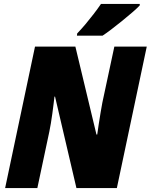

<svg xmlns="http://www.w3.org/2000/svg" viewBox="-20 -949 761 969"><path d="M5.9 0 156.7 -713.9H360.4L466.8 -270H470.7Q474.1 -293.9 478.5 -323.5Q482.9 -353 487.8 -381.6Q492.7 -410.2 496.6 -431.2L557.1 -713.9H720.7L569.8 0H365.7L257.8 -461.4H254.9Q252.9 -444.8 250.2 -422.4Q247.6 -399.9 244.1 -375.2Q240.7 -350.6 236.8 -326.9Q232.9 -303.2 229 -284.7L168.5 0ZM368.2 -769 369.6 -780.3Q390.6 -802.2 411.6 -827.1Q432.6 -852.1 452.6 -878.2Q472.7 -904.3 489.7 -929.2H685.5L685.1 -921.4Q673.8 -909.2 649.7 -888.2Q625.5 -867.2 596.7 -843.8Q567.9 -820.3 541 -800Q514.2 -779.8 497.6 -769Z"/></svg>

Font: Open Sans SemiCondensed ExtraBold
Style: Italic
Weight: 800
Width: 4
Italic angle: -12°
Designer: Monotype Design Team
Foundry: Monotype Imaging Inc.
Version: Version 3.003